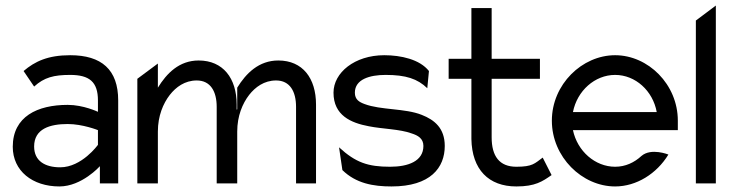

<svg xmlns="http://www.w3.org/2000/svg" viewBox="-20 -661 2640 692"><path d="M26 -132C26 -45 97 11 194 11C275 11 340 -62 340 -62V0H406V-299C406 -410 346 -462 233 -462C153 -462 106 -440 65 -405L103 -349C139 -382 174 -391 233 -391C302 -391 333 -366 333 -299V-258C333 -258 281 -283 224 -283C115 -283 26 -241 26 -132ZM103 -133C103 -197 160 -214 224 -214C278 -214 333 -192 333 -192V-139C333 -139 275 -58 197 -58C142 -58 103 -81 103 -133Z M475 0H549V-187C549 -243 568 -288 592 -319C614 -347 646 -371 689 -371C739 -371 761 -331 761 -276V0H833H835V-187C835 -243 854 -288 878 -319C900 -347 932 -371 975 -371C1025 -371 1047 -331 1047 -276V0H1119V-284C1119 -379 1071 -443 983 -443C913 -443 867 -397 835 -345V-267L833 -266V-284C833 -379 784 -443 696 -443C626 -443 581 -397 549 -345V-432L475 -377Z M1182 -327C1182 -245 1245 -218 1309 -206C1358 -196 1421 -196 1464 -180C1486 -173 1506 -162 1506 -135C1506 -80 1451 -60 1386 -60C1306 -60 1262 -75 1202 -130L1214 -48C1263 0 1325 11 1391 11C1532 11 1583 -57 1583 -135C1583 -199 1546 -229 1500 -247C1440 -271 1352 -264 1294 -286C1275 -293 1259 -302 1259 -327C1259 -375 1312 -391 1370 -391C1443 -391 1485 -377 1520 -343L1526 -405C1493 -447 1425 -462 1365 -462C1258 -462 1182 -399 1182 -327Z M1597 -377H1679V-160C1681 -50 1741 11 1841 11C1909 11 1935 -7 1968 -30L1936 -93C1907 -72 1900 -60 1841 -60C1780 -60 1752 -98 1752 -166V-377H1926V-449H1752V-632H1679V-449H1597Z M1969 -226C1969 -95 2078 11 2197 11C2274 11 2347 -35 2389 -104C2389 -104 2327 -129 2292 -99C2266 -75 2234 -60 2197 -60C2125 -60 2061 -116 2045 -192H2423V-226C2423 -357 2316 -462 2197 -462C2078 -462 1969 -357 1969 -226ZM2045 -257C2060 -334 2124 -391 2197 -391C2270 -391 2333 -334 2347 -257Z M2488 0H2560V-641L2488 -587Z"/></svg>

Font: Charger Pro
Style: Nar
Weight: 400
Designer: Jasper
Foundry: Cannot Into Space Fonts
Version: Version 1.09